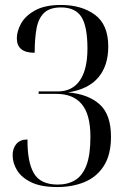

<svg xmlns="http://www.w3.org/2000/svg" viewBox="-20 -745 510 775"><path d="M211 10Q146 10 106.5 -9Q67 -28 49 -57.5Q31 -87 31 -118Q31 -147 46.5 -164.5Q62 -182 91 -182Q90 -92 116.5 -46Q143 0 213 0Q254 0 283.5 -18Q313 -36 329 -78Q345 -120 345 -193Q345 -282 310.5 -324Q276 -366 208 -366H136V-376H213Q272 -376 302.5 -420.5Q333 -465 333 -549Q333 -637 309 -676Q285 -715 226 -715Q181 -715 158 -693Q135 -671 127.5 -630Q120 -589 120 -532Q48 -532 48 -590Q48 -619 65 -650Q82 -681 121.5 -703Q161 -725 226 -725Q309 -725 363 -685.5Q417 -646 417 -557Q417 -480 377 -432.5Q337 -385 255 -372Q336 -365 382 -324Q428 -283 428 -193Q428 -121 399.5 -76Q371 -31 322 -10.5Q273 10 211 10Z"/></svg>

Font: Noto Serif Display ExtraCondensed
Style: Regular
Weight: 400
Width: 2
Designer: Monotype Design Team
Foundry: Monotype Imaging Inc.
Version: Version 2.009